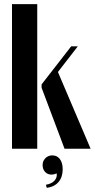

<svg xmlns="http://www.w3.org/2000/svg" viewBox="-20 -719 458 928"><path d="M160 0H38V-699H160ZM260 -371 418 0H292L181 -295V-311L324 -495H356ZM254 119Q241 125 230 125Q210 125 198 112Q186 99 186 79Q186 59 199.5 45.5Q213 32 233 32Q256 32 269.5 50Q283 68 283 99Q283 137 263 160.5Q243 184 206 189L202 174Q230 169 243.5 154Q257 139 254 119Z"/></svg>

Font: Moniqa Black Heading
Style: Regular
Weight: 900
Designer: Rajesh Rajput
Foundry: Rajesh Rajput
Version: Version 1.000